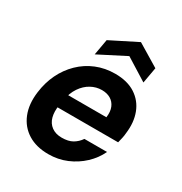

<svg xmlns="http://www.w3.org/2000/svg" viewBox="-175 -867 952 1007"><g transform="rotate(30 301.0 -364.0)"><path d="M260 12Q187 12 136.5 -19.5Q86 -51 63 -108Q40 -165 50 -241Q58 -303 83 -355Q108 -407 148.5 -446.5Q189 -486 241.5 -507.5Q294 -529 355 -529Q429 -529 477.5 -497.5Q526 -466 547 -411.5Q568 -357 559 -287Q558 -272 554.5 -256.5Q551 -241 547 -225H143L157 -308H428Q433 -344 422.5 -369Q412 -394 390 -407Q368 -420 337 -420Q303 -420 272 -403Q241 -386 218.5 -353Q196 -320 187 -269L182 -240Q175 -197 183.5 -165.5Q192 -134 216.5 -116Q241 -98 278 -98Q318 -98 343 -112.5Q368 -127 385 -152H522Q500 -105 460.5 -68Q421 -31 370 -9.5Q319 12 260 12ZM210 -563 227 -659 388 -740 522 -659 505 -563 372 -646Z"/></g></svg>

Font: DM Sans 11pt
Style: Bold Italic
Weight: 700
Italic angle: -10°
Version: Version 4.004;gftools[0.9.30]